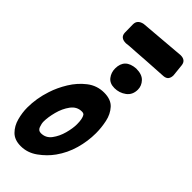

<svg xmlns="http://www.w3.org/2000/svg" viewBox="-345 -1098 1147 1147"><g transform="rotate(45 228.0 -525.0)"><path d="M132 -874Q85 -874 83 -914Q82 -930 82 -984Q82 -1022 126 -1031L414 -1055Q457 -1055 461 -1016.5Q465 -978 469 -940Q469 -920 460 -908Q451 -896 430 -894Q274 -885 210 -880L161 -877ZM273 -636Q233 -636 213 -662Q193 -688 193 -722Q193 -805 283 -811Q332 -811 355.5 -786Q379 -761 379 -729Q379 -684 346.5 -660Q314 -636 273 -636ZM122 5Q70 5 40.5 -24.5Q11 -54 -1 -98.5Q-13 -143 -13 -186Q-13 -264 13 -342Q30 -395 62.5 -448Q95 -501 142 -537.5Q189 -574 249 -574Q307 -574 336.5 -541.5Q366 -509 376 -461.5Q386 -414 386 -368Q386 -300 367 -233Q348 -166 308 -110Q276 -65 227.5 -30Q179 5 122 5ZM153 -135Q194 -135 219 -168.5Q244 -202 256 -246.5Q268 -291 268 -325Q268 -372 255 -392Q249 -400 235 -400Q193 -400 166.5 -364Q140 -328 127.5 -280Q115 -232 115 -196Q115 -178 123 -156.5Q131 -135 153 -135Z"/></g></svg>

Font: Bangerz
Style: Bold
Weight: 700
Designer: vernon adams
Foundry: Vernon Adams
Version: Version 2.10;February 7, 2025;FontCreator 13.0.0.2683 64-bit